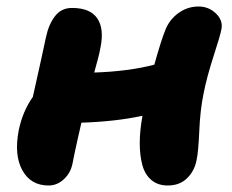

<svg xmlns="http://www.w3.org/2000/svg" viewBox="-20 -554 706 585"><path d="M127.9 11.2Q73.7 11.2 48.1 -35.2Q22.5 -81.5 37.1 -157.2Q48.8 -214.4 80.1 -258.8Q111.3 -398.4 120.1 -440.9Q128.4 -480 147.7 -504.9Q167 -529.8 199.2 -529.8Q254.9 -529.8 276.4 -498Q297.9 -466.3 286.1 -409.2Q281.2 -381.8 267.1 -333Q371.1 -336.4 450.2 -356.9Q471.2 -432.1 483.9 -462.9Q496.1 -494.1 523.7 -514.2Q551.3 -534.2 585 -534.2Q615.7 -534.2 637.7 -513.2Q659.7 -492.2 654.8 -465.8Q651.4 -446.3 630.6 -382.6Q609.9 -318.8 600.1 -268.1Q589.8 -217.8 587.2 -155Q584.5 -92.3 579.1 -66.9Q572.8 -33.2 550 -11Q527.3 11.2 491.2 11.2Q461.4 11.2 441.7 -5.1Q421.9 -21.5 413.8 -50.8Q405.8 -80.1 405.8 -117.9Q405.8 -155.8 414.1 -201.2Q332.5 -183.6 228 -180.2Q226.6 -173.3 217 -131.6Q207.5 -89.8 201.2 -57.1Q195.8 -27.8 175 -8.3Q154.3 11.2 127.9 11.2Z"/></svg>

Font: Shantell Sans Normal
Style: Italic
Weight: 800
Italic angle: -11.31°
Designer: Stephen Nixon, Anya Danilova, Shantell Martin
Foundry: Arrow Type
Version: Version 1.006;[559af2be0]